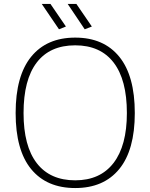

<svg xmlns="http://www.w3.org/2000/svg" viewBox="-20 -940 760 970"><path d="M360 10Q216 10 137.5 -85.5Q59 -181 59 -369Q59 -557 137.5 -653.5Q216 -750 360 -750Q504 -750 582.5 -653.5Q661 -557 661 -369Q661 -182 582.5 -86Q504 10 360 10ZM360 -29Q486 -29 553.5 -116.5Q621 -204 621 -369Q621 -537 554 -624Q487 -711 360 -711Q232 -711 165.5 -624Q99 -537 99 -369Q99 -202 166 -115.5Q233 -29 360 -29ZM278 -792 191 -920H235L313 -806ZM408 -792 322 -920H366L444 -806Z"/></svg>

Font: Encode Sans Normal
Style: Thin
Weight: 100
Designer: Pablo Impallari, Andres Torresi
Foundry: Pablo Impallari, Andres Torresi
Version: Version 1.000; ttfautohint (v1.00) -l 8 -r 50 -G 200 -x 14 -